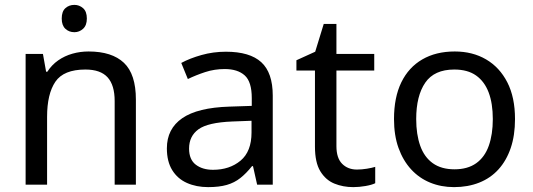

<svg xmlns="http://www.w3.org/2000/svg" viewBox="-20 -757 2185 787"><path d="M285 -737Q305 -737 320.5 -723.5Q336 -710 336 -681Q336 -653 320.5 -639Q305 -625 285 -625Q263 -625 248 -639Q233 -653 233 -681Q233 -710 248 -723.5Q263 -737 285 -737ZM343 -546Q439 -546 488 -499.5Q537 -453 537 -349V0H450V-343Q450 -408 421 -440Q392 -472 330 -472Q241 -472 207 -422Q173 -372 173 -278V0H85V-536H156L169 -463H174Q192 -491 218.5 -509.5Q245 -528 277 -537Q309 -546 343 -546Z M906 -545Q1004 -545 1051 -502Q1098 -459 1098 -365V0H1034L1017 -76H1013Q990 -47 965.5 -27.5Q941 -8 909.5 1Q878 10 833 10Q785 10 746.5 -7Q708 -24 686 -59.5Q664 -95 664 -149Q664 -229 727 -272.5Q790 -316 921 -320L1012 -323V-355Q1012 -422 983 -448Q954 -474 901 -474Q859 -474 821 -461.5Q783 -449 750 -433L723 -499Q758 -518 806 -531.5Q854 -545 906 -545ZM932 -259Q832 -255 793.5 -227Q755 -199 755 -148Q755 -103 782.5 -82Q810 -61 853 -61Q921 -61 966 -98.5Q1011 -136 1011 -214V-262Z M1443 -62Q1463 -62 1484 -65.5Q1505 -69 1518 -73V-6Q1504 1 1478 5.5Q1452 10 1428 10Q1386 10 1350.5 -4.5Q1315 -19 1293 -55Q1271 -91 1271 -156V-468H1195V-510L1272 -545L1307 -659H1359V-536H1514V-468H1359V-158Q1359 -109 1382.5 -85.5Q1406 -62 1443 -62Z M2091 -269Q2091 -202 2073.5 -150.5Q2056 -99 2023.5 -63Q1991 -27 1944.5 -8.5Q1898 10 1841 10Q1788 10 1743 -8.5Q1698 -27 1665 -63Q1632 -99 1613.5 -150.5Q1595 -202 1595 -269Q1595 -358 1625 -419.5Q1655 -481 1711 -513.5Q1767 -546 1844 -546Q1917 -546 1972.5 -513.5Q2028 -481 2059.5 -419.5Q2091 -358 2091 -269ZM1686 -269Q1686 -206 1702.5 -159.5Q1719 -113 1754 -88Q1789 -63 1843 -63Q1897 -63 1932 -88Q1967 -113 1983.5 -159.5Q2000 -206 2000 -269Q2000 -333 1983 -378Q1966 -423 1931.5 -447.5Q1897 -472 1842 -472Q1760 -472 1723 -418Q1686 -364 1686 -269Z"/></svg>

Font: utelugu85
Style: Book
Weight: 400
Designer: Jelle Bosma - Monotype Design Team
Foundry: Monotype Imaging Inc.
Version: Version 2.003